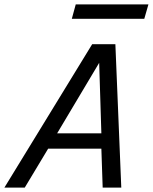

<svg xmlns="http://www.w3.org/2000/svg" viewBox="-46 -857 698 877"><path d="M174 -178 67 0H-26L375 -655H481L508 0H423L417 -178ZM407 -570 215 -248H417ZM613 -771H282L300 -837H632Z"/></svg>

Font: Intel One Mono
Style: Italic
Weight: 400
Italic angle: -16°
Monospace: yes
Designer: Fred Shallcrass
Foundry: Frere-Jones Type LLC
Version: Version 1.400;hotconv 1.1.0;makeotfexe 2.6.0;FJTRelease1.4